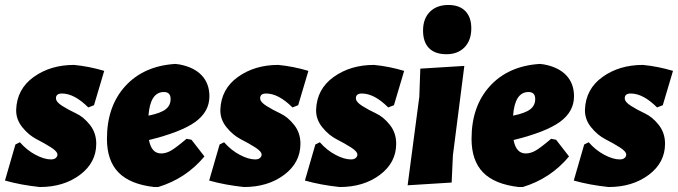

<svg xmlns="http://www.w3.org/2000/svg" viewBox="-33 -741 2726 772"><path d="M265 -480Q326 -474 386 -456L345 -318L322 -309Q266 -365 216 -365Q192 -365 192 -346Q192 -331 217.5 -315Q243 -299 273 -285Q303 -271 328.5 -239Q354 -207 354 -163Q354 -87 288.5 -38Q223 11 127 11Q51 3 -13 -15L29 -160L47 -169Q75 -137 110 -118.5Q145 -100 172 -100Q185 -100 191.5 -106Q198 -112 198 -119Q198 -132 172 -148.5Q146 -165 114.5 -181Q83 -197 57 -229Q31 -261 32 -300Q35 -383 102.5 -431.5Q170 -480 265 -480Z M789 -112Q715 -23 603 11H587Q490 0 443.5 -47.5Q397 -95 397 -183Q397 -314 471 -395Q545 -476 672 -484L688 -482Q747 -471 778 -438Q809 -405 809 -354Q809 -292 752.5 -251Q696 -210 566 -178Q576 -124 615 -124Q635 -124 655.5 -136Q676 -148 717 -183L737 -179ZM626 -371Q571 -371 564 -276Q613 -286 633 -301.5Q653 -317 653 -343Q653 -371 626 -371Z M1086 -480Q1147 -474 1207 -456L1166 -318L1143 -309Q1087 -365 1037 -365Q1013 -365 1013 -346Q1013 -331 1038.5 -315Q1064 -299 1094 -285Q1124 -271 1149.5 -239Q1175 -207 1175 -163Q1175 -87 1109.5 -38Q1044 11 948 11Q872 3 808 -15L850 -160L868 -169Q896 -137 931 -118.5Q966 -100 993 -100Q1006 -100 1012.5 -106Q1019 -112 1019 -119Q1019 -132 993 -148.5Q967 -165 935.5 -181Q904 -197 878 -229Q852 -261 853 -300Q856 -383 923.5 -431.5Q991 -480 1086 -480Z M1471 -480Q1532 -474 1592 -456L1551 -318L1528 -309Q1472 -365 1422 -365Q1398 -365 1398 -346Q1398 -331 1423.5 -315Q1449 -299 1479 -285Q1509 -271 1534.5 -239Q1560 -207 1560 -163Q1560 -87 1494.5 -38Q1429 11 1333 11Q1257 3 1193 -15L1235 -160L1253 -169Q1281 -137 1316 -118.5Q1351 -100 1378 -100Q1391 -100 1397.5 -106Q1404 -112 1404 -119Q1404 -132 1378 -148.5Q1352 -165 1320.5 -181Q1289 -197 1263 -229Q1237 -261 1238 -300Q1241 -383 1308.5 -431.5Q1376 -480 1471 -480Z M1770 -721Q1814 -721 1838 -696.5Q1862 -672 1862 -627Q1862 -579 1835 -551Q1808 -523 1762 -523Q1716 -523 1692 -547.5Q1668 -572 1668 -618Q1668 -666 1695.5 -693.5Q1723 -721 1770 -721ZM1834 -476 1788 -116 1783 -7 1606 4 1653 -352 1657 -465Z M2255 -112Q2181 -23 2069 11H2053Q1956 0 1909.5 -47.5Q1863 -95 1863 -183Q1863 -314 1937 -395Q2011 -476 2138 -484L2154 -482Q2213 -471 2244 -438Q2275 -405 2275 -354Q2275 -292 2218.5 -251Q2162 -210 2032 -178Q2042 -124 2081 -124Q2101 -124 2121.5 -136Q2142 -148 2183 -183L2203 -179ZM2092 -371Q2037 -371 2030 -276Q2079 -286 2099 -301.5Q2119 -317 2119 -343Q2119 -371 2092 -371Z M2552 -480Q2613 -474 2673 -456L2632 -318L2609 -309Q2553 -365 2503 -365Q2479 -365 2479 -346Q2479 -331 2504.5 -315Q2530 -299 2560 -285Q2590 -271 2615.5 -239Q2641 -207 2641 -163Q2641 -87 2575.5 -38Q2510 11 2414 11Q2338 3 2274 -15L2316 -160L2334 -169Q2362 -137 2397 -118.5Q2432 -100 2459 -100Q2472 -100 2478.5 -106Q2485 -112 2485 -119Q2485 -132 2459 -148.5Q2433 -165 2401.5 -181Q2370 -197 2344 -229Q2318 -261 2319 -300Q2322 -383 2389.5 -431.5Q2457 -480 2552 -480Z"/></svg>

Font: Alegreya Sans Black
Style: Italic
Weight: 900
Italic angle: -7°
Designer: Juan Pablo del Peral
Foundry: Huerta Tipografica
Version: Version 2.007